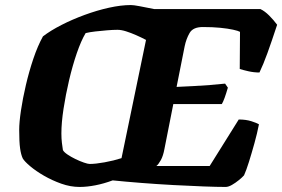

<svg xmlns="http://www.w3.org/2000/svg" viewBox="-20 -740 1117 760"><path d="M295 0Q259 0 222.5 -13Q186 -26 154 -44.5Q122 -63 99.5 -82Q77 -101 70 -113Q63 -128 59.5 -153Q56 -178 56 -226Q56 -256 63 -303Q70 -350 82.5 -403.5Q95 -457 112 -507.5Q129 -558 150 -596Q180 -619 223 -641Q266 -663 315 -681Q364 -699 411.5 -709.5Q459 -720 498 -720Q509 -720 532.5 -715.5Q556 -711 591 -704H1011Q1028 -696 1045.5 -678.5Q1063 -661 1077 -642Q1055 -575 1038.5 -529.5Q1022 -484 1007 -453Q985 -453 963 -458Q941 -463 929 -467L930 -614Q923 -618 902.5 -622.5Q882 -627 852 -630Q822 -633 783 -633Q744 -633 730.5 -609.5Q717 -586 711 -557L679 -396Q719 -398 750.5 -399.5Q782 -401 811 -403.5Q840 -406 871 -409L882 -393Q875 -369 869 -352.5Q863 -336 858 -328H666L631 -151Q626 -123 616.5 -106Q607 -89 599 -83H810L925 -267Q954 -267 975.5 -260Q997 -253 1005 -248Q998 -212 987 -172.5Q976 -133 965.5 -99.5Q955 -66 946 -46Q939 -38 925.5 -27Q912 -16 898 -8Q884 0 873 0Q841 0 786 -2Q731 -4 666.5 -7.5Q602 -11 538.5 -16Q475 -21 426 -26Q391 -13 357.5 -6.5Q324 0 295 0ZM335 -91Q358 -91 394 -97.5Q430 -104 461 -114L558 -582Q539 -592 518.5 -601Q498 -610 479 -616Q460 -622 445 -622Q427 -622 403.5 -620Q380 -618 357.5 -615.5Q335 -613 319 -609Q301 -579 284 -529.5Q267 -480 253.5 -422.5Q240 -365 231.5 -309.5Q223 -254 223 -212Q223 -192 225 -175Q227 -158 229 -146Q233 -138 247 -128.5Q261 -119 278.5 -110.5Q296 -102 312 -96.5Q328 -91 335 -91Z"/></svg>

Font: Texturina Medium 12pt Black
Style: Italic
Weight: 900
Italic angle: -11°
Version: Version 1.002